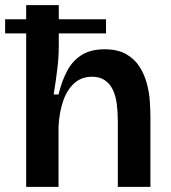

<svg xmlns="http://www.w3.org/2000/svg" viewBox="-31 -728 667 748"><path d="M-11 -653H382V-598H-11ZM71 0V-319V-708H198V-548Q198 -527 196.5 -504Q195 -481 192 -457Q189 -433 185.5 -408.5Q182 -384 178 -360H197Q211 -417 233 -456Q255 -495 290 -515.5Q325 -536 376 -536Q428 -536 461.5 -516.5Q495 -497 514 -466Q533 -435 542 -399.5Q551 -364 553 -329.5Q555 -295 555 -271V0H428V-256Q428 -291 424 -322.5Q420 -354 409 -377.5Q398 -401 378 -415Q358 -429 328 -429Q286 -429 258 -403.5Q230 -378 215 -334.5Q200 -291 197 -235V0Z"/></svg>

Font: Bricolage Grotesque SemiBold
Style: Regular
Weight: 600
Designer: Mathieu Triay
Foundry: Atelier Triay
Version: Version 1.000;gftools[0.9.30]